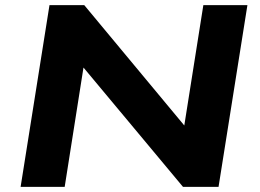

<svg xmlns="http://www.w3.org/2000/svg" viewBox="-20 -725 1007 745"><path d="M60 0 172 -705H307L706 -225H693L769 -705H940L828 0H690L293 -476H306L231 0Z"/></svg>

Font: Nunito Sans 10pt Expanded ExtraBold
Style: Italic
Weight: 800
Width: 7
Italic angle: -9°
Designer: Vernon Adams
Foundry: Vernon Adams
Version: Version 3.101;gftools[0.9.27]